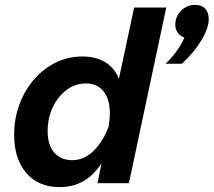

<svg xmlns="http://www.w3.org/2000/svg" viewBox="-20 -751 876 787"><path d="M379.6 0 418.3 -190.6Q424 -220.5 427.1 -244.3Q430.3 -268 430.3 -286Q430.3 -344.7 404.3 -376.8Q378.2 -409 332.7 -409Q288.3 -409 252.7 -382.3Q217.2 -355.5 196.2 -311.1Q175.3 -266.6 175.3 -213.3Q175.3 -156.8 202.2 -125.6Q229.2 -94.5 277.2 -94.5Q325.8 -94.5 366 -135.2Q406.3 -176 429.6 -244L448.7 -197Q417.2 -94.2 361.9 -39.1Q306.6 16 224.8 16Q136.8 16 87.4 -42.3Q38 -100.6 38 -198.3Q38 -264.8 59.7 -323Q81.3 -381.2 119.5 -425.4Q157.6 -469.5 208.4 -494.5Q259.2 -519.5 317.6 -519.5Q391.6 -519.5 434.1 -478.5Q476.7 -437.4 479.6 -364.6L453.8 -364.3L529.8 -720H661.4L508.4 0ZM725.5 -489.7H658.8Q690.8 -520.3 714 -556.1Q737.1 -591.9 741.1 -616.9L754.5 -594.5Q730.1 -594.5 714.3 -610.2Q698.5 -625.9 698.5 -649.3Q698.5 -683.7 722.5 -707.3Q746.5 -731 779.4 -731Q806.2 -731 820.9 -715.7Q835.6 -700.3 835.6 -672.3Q835.6 -635.9 805.7 -586Q775.8 -536 725.5 -489.7Z"/></svg>

Font: Wix Madefor Text
Style: Italic
Weight: 400
Italic angle: -12°
Designer: Dalton Maag Ltd
Foundry: Dalton Maag Ltd
Version: Version 3.100